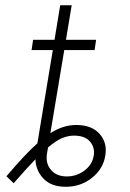

<svg xmlns="http://www.w3.org/2000/svg" viewBox="-20 -696 493 726"><path d="M207.7 -676.1H251.1L229.4 -545.5H343.4L337.7 -506.7H223L170.5 -192.5Q218.8 -223.4 268.1 -223.4Q326.7 -223.4 356.5 -189.8Q386.4 -156.2 378.2 -108Q370.4 -57.5 327.9 -23.6Q285.5 10.3 228.7 10.3Q174.4 10.3 144.9 -20.1Q115.4 -50.4 114 -93.8Q80.6 -59.3 31.6 -3.2L4.3 -29.5Q38.7 -70 67.5 -100.9Q96.2 -131.7 121.4 -154.1L179.7 -506.7H99.4L105.1 -545.5H186.1ZM161.6 -138.5 157.7 -115.1Q151.6 -78.5 172.8 -53.6Q193.9 -28.8 232.6 -28.8Q268.8 -28.8 298.7 -50.6Q328.5 -72.4 334.2 -106.5Q339.8 -137.8 320.5 -160.5Q301.1 -183.2 259.9 -183.2Q237.6 -183.2 214.7 -173.7Q191.8 -164.1 161.6 -138.5Z"/></svg>

Font: Inter UI Extra Light
Style: Italic
Weight: 200
Italic angle: -9.39999°
Designer: Rasmus Andersson
Foundry: rsms
Version: 3.2;8d6f07862